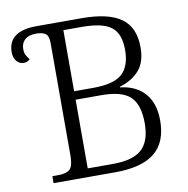

<svg xmlns="http://www.w3.org/2000/svg" viewBox="-80 -792 853 870"><g transform="rotate(-10 346.5 -357.0)"><path d="M97 -32H124Q162 -32 178 -47Q194 -62 194 -111V-628Q194 -660 180 -670.5Q166 -681 136 -681Q102 -681 84.5 -665Q67 -649 67 -622Q67 -606 72.5 -594.5Q78 -583 88 -572Q76 -560 59 -560Q39 -560 26 -576Q13 -592 13 -617Q13 -714 145 -714H352Q475 -714 533.5 -672Q592 -630 592 -538Q592 -470 559 -432.5Q526 -395 469 -378V-375Q541 -367 581.5 -321.5Q622 -276 622 -196Q622 -96 562.5 -48Q503 0 382 0H97ZM349 -394Q444 -394 482.5 -429Q521 -464 521 -539Q521 -613 481.5 -644Q442 -675 347 -675H261V-394ZM377 -39Q470 -39 510.5 -76.5Q551 -114 551 -196Q551 -280 513 -317.5Q475 -355 379 -355H261V-39Z"/></g></svg>

Font: Noto Serif Light
Style: Regular
Weight: 300
Designer: Monotype Design Team
Foundry: Monotype Imaging Inc.
Version: Version 1.001